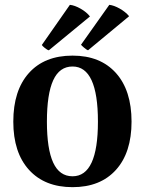

<svg xmlns="http://www.w3.org/2000/svg" viewBox="-20 -760 600 794"><path d="M35 -257Q35 -386 99.5 -458Q164 -530 280 -530Q395 -530 459.5 -458Q524 -386 524 -257Q524 -129 459.5 -57.5Q395 14 280 14Q165 14 100 -57.5Q35 -129 35 -257ZM385 -257Q385 -485 280 -485Q226 -485 200 -428Q174 -371 174 -257Q174 -144 200 -87.5Q226 -31 280 -31Q385 -31 385 -257ZM182 -552Q176 -553 165.5 -561.5Q155 -570 153 -574L269 -740Q289 -738 313.5 -724Q338 -710 352 -692ZM344 -552Q338 -554 327.5 -563Q317 -572 315 -575L432 -740Q451 -738 475 -724.5Q499 -711 514 -693Z"/></svg>

Font: Arima Madurai Black
Style: Regular
Weight: 900
Designer: Joana Correia and Natanael Gama
Foundry: NDISCOVER
Version: Version 1.019